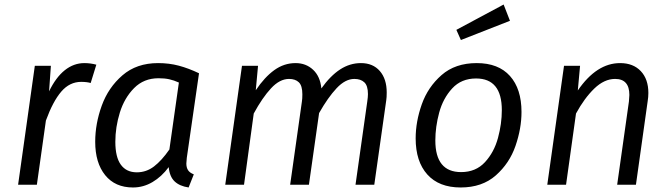

<svg xmlns="http://www.w3.org/2000/svg" viewBox="-20 -817 2960 849"><path d="M406 -531 381 -450Q364 -455 339 -455Q288 -455 251 -412Q214 -369 183 -284L143 0H60L134 -526H205L197 -413Q227 -475 266.5 -506.5Q306 -538 353 -538Q380 -538 406 -531Z M860 -493 806 -119Q804 -99 804 -94Q804 -76 811.5 -64.5Q819 -53 837 -46L814 12Q774 6 752 -15Q730 -36 726 -78Q695 -36 654.5 -12Q614 12 568 12Q489 12 445 -42.5Q401 -97 401 -190Q401 -270 430 -350Q459 -430 521.5 -484Q584 -538 679 -538Q728 -538 771 -526.5Q814 -515 860 -493ZM490 -190Q490 -122 514.5 -88.5Q539 -55 585 -55Q627 -55 661 -81Q695 -107 729 -156L771 -452Q749 -462 728.5 -466.5Q708 -471 681 -471Q616 -471 573 -427.5Q530 -384 510 -319.5Q490 -255 490 -190Z M1690 -408Q1690 -386 1688 -374L1635 0H1552L1604 -368Q1607 -388 1607 -401Q1607 -438 1591 -453Q1575 -468 1547 -468Q1507 -468 1468.5 -427Q1430 -386 1391 -317L1346 0H1263L1315 -368Q1317 -380 1317 -400Q1317 -438 1301.5 -453Q1286 -468 1258 -468Q1217 -468 1178.5 -426.5Q1140 -385 1102 -315L1059 0H976L1050 -526H1121L1111 -418Q1150 -476 1193 -507Q1236 -538 1287 -538Q1333 -538 1364.5 -508.5Q1396 -479 1401 -426Q1441 -482 1484 -510Q1527 -538 1576 -538Q1629 -538 1659.5 -503Q1690 -468 1690 -408Z M1818 -205Q1818 -279 1845 -355.5Q1872 -432 1932.5 -485Q1993 -538 2088 -538Q2184 -538 2235 -481Q2286 -424 2286 -322Q2286 -249 2259.5 -172Q2233 -95 2172.5 -41.5Q2112 12 2017 12Q1921 12 1869.5 -45.5Q1818 -103 1818 -205ZM2199 -330Q2199 -470 2085 -470Q2020 -470 1979.5 -426Q1939 -382 1922 -319Q1905 -256 1905 -196Q1905 -56 2019 -56Q2084 -56 2124.5 -100Q2165 -144 2182 -207Q2199 -270 2199 -330ZM2207 -797 2235 -725 2018 -640 1998 -685Z M2847 -406Q2847 -388 2844 -370L2792 0H2709L2761 -368Q2763 -390 2763 -397Q2763 -468 2700 -468Q2652 -468 2608 -425.5Q2564 -383 2527 -315L2483 0H2400L2474 -526H2545L2535 -417Q2618 -538 2722 -538Q2780 -538 2813.5 -502.5Q2847 -467 2847 -406Z"/></svg>

Font: Fira Sans TEST Book
Style: Italic
Weight: 350
Italic angle: -8°
Designer: Carrois Corporate & Edenspiekermann AG
Foundry: Carrois Corporate GbR & Edenspiekermann AG
Version: Version 4.201